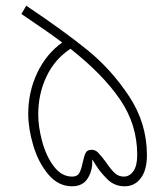

<svg xmlns="http://www.w3.org/2000/svg" viewBox="-20 -653 580 673"><path d="M79 -254Q79 -331 110.5 -397.5Q142 -464 198 -504Q159 -534 55 -604L72 -633Q202 -546 286 -478Q370 -410 432.5 -315.5Q495 -221 495 -109Q495 -57 473.5 -28.5Q452 0 417 0Q381 0 356 -25Q331 -50 317.5 -72Q304 -94 303 -94Q306 -59 288.5 -29.5Q271 0 233 0Q184 0 149 -42Q114 -84 96.5 -143.5Q79 -203 79 -254ZM270 -84Q275 -107 280.5 -117.5Q286 -128 301 -128Q314 -128 324 -118Q334 -108 351 -85Q368 -60 381.5 -47Q395 -34 414 -34Q434 -34 447.5 -53Q461 -72 461 -110Q461 -216 401 -304Q341 -392 227 -482Q172 -446 143 -385Q114 -324 114 -252Q114 -208 128 -156.5Q142 -105 169 -69.5Q196 -34 233 -34Q251 -34 258 -46.5Q265 -59 270 -84Z"/></svg>

Font: Cairo ExtraLight
Style: Italic
Weight: 275
Italic angle: -13°
Designer: Mohamed Gaber, Accademia di Belle Arti di Urbino and others
Foundry: Kief Type Foundry, Accademia di Belle Arti di Urbino and others
Version: Version 3.011